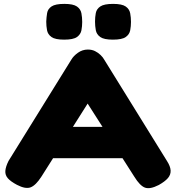

<svg xmlns="http://www.w3.org/2000/svg" viewBox="-20 -948 904 988"><path d="M839 -120Q857 -92 858 -70.5Q859 -49 844 -31.5Q829 -14 797 4Q752 27 726 17.5Q700 8 671 -39L431 -415L193 -39Q164 6 137.5 16Q111 26 67 3Q35 -14 20.5 -30.5Q6 -47 7.5 -68.5Q9 -90 24 -120L347 -641Q358 -660 381 -676.5Q404 -693 432 -693Q453 -693 469 -685Q485 -677 497.5 -665Q510 -653 517 -640ZM223 -134 301 -295H562L640 -134ZM561 -744Q515 -744 496 -757.5Q477 -771 473 -792.5Q469 -814 469 -837Q469 -860 473 -881Q477 -902 496.5 -915Q516 -928 562 -928Q608 -928 627 -914.5Q646 -901 650 -879.5Q654 -858 654 -835Q654 -813 650 -792Q646 -771 627 -757.5Q608 -744 561 -744ZM310 -744Q264 -744 245 -757.5Q226 -771 222 -792.5Q218 -814 218 -837Q219 -860 222.5 -881Q226 -902 245.5 -915Q265 -928 311 -928Q357 -928 376 -914.5Q395 -901 399 -879.5Q403 -858 403 -835Q403 -813 399 -792Q395 -771 376 -757.5Q357 -744 310 -744Z"/></svg>

Font: Fredoka SemiExpanded
Style: Bold
Weight: 700
Width: 6
Designer: Ben Nathan
Foundry: Milena B. Brandão, Ben Nathan
Version: Version 2.001